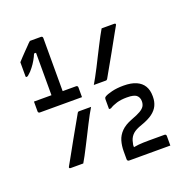

<svg xmlns="http://www.w3.org/2000/svg" viewBox="-151 -922 1101 1144"><g transform="rotate(-20 400.0 -350.0)"><path d="M430 -409Q440 -426 453 -449.5Q466 -473 480.5 -501.5Q495 -530 510 -560Q525 -590 539.5 -618Q554 -646 566.5 -670Q579 -694 589 -710Q592 -710 603.5 -710Q615 -710 629 -710Q643 -710 654 -710Q665 -710 669 -710Q675 -710 677 -706.5Q679 -703 675 -697Q666 -681 653.5 -659Q641 -637 626.5 -610.5Q612 -584 596.5 -556.5Q581 -529 566 -502.5Q551 -476 538.5 -454Q526 -432 517 -416Q514 -412 512 -410.5Q510 -409 506 -409Q502 -409 491.5 -409Q481 -409 468 -409Q455 -409 444.5 -409Q434 -409 430 -409ZM370 -292Q360 -276 347 -252Q334 -228 319.5 -199.5Q305 -171 290 -141Q275 -111 260.5 -83Q246 -55 233.5 -31Q221 -7 211 9Q208 9 196.5 9Q185 9 171 9Q157 9 146 9Q135 9 131 9Q125 9 123 5.5Q121 2 125 -4Q134 -20 146.5 -42Q159 -64 173.5 -90.5Q188 -117 203.5 -144.5Q219 -172 234 -198.5Q249 -225 261.5 -247Q274 -269 283 -285Q286 -290 288 -291Q290 -292 294 -292Q298 -292 308.5 -292Q319 -292 332 -292Q345 -292 355.5 -292Q366 -292 370 -292ZM735 86Q732 86 713 86Q694 86 665 86Q636 86 604 86Q572 86 543.5 86Q515 86 495.5 86Q476 86 473 86Q470 86 467.5 84.5Q465 83 463.5 80.5Q462 78 462 75V25Q462 -12 471 -42.5Q480 -73 504 -97.5Q528 -122 573 -139Q611 -153 630.5 -164.5Q650 -176 658 -189Q666 -202 666 -221Q666 -234 661 -244Q656 -254 648 -260Q641 -265 627.5 -268.5Q614 -272 589 -272Q552 -272 525 -264Q498 -256 478 -243H466Q466 -247 466 -256Q466 -265 466 -275Q466 -285 466 -293.5Q466 -302 466 -306Q466 -310 467.5 -313.5Q469 -317 475 -321Q488 -329 520 -337Q552 -345 594 -345Q643 -345 674.5 -331Q706 -317 721.5 -291Q737 -265 737 -228V-222Q737 -192 725.5 -167.5Q714 -143 688 -123.5Q662 -104 616 -88Q577 -75 559 -58.5Q541 -42 534 -18.5Q527 5 523 41L528 -22V51L505 27Q532 19 559.5 16.5Q587 14 625 14H724Q729 14 732 17Q735 20 735 25Q735 29 735 37Q735 45 735 55Q735 65 735 73.5Q735 82 735 86ZM61 -438H328Q333 -438 336 -435Q339 -432 339 -427Q339 -423 339 -414.5Q339 -406 339 -396Q339 -386 339 -377.5Q339 -369 339 -365H72Q67 -365 64 -368Q61 -371 61 -376Q61 -382 61 -388.5Q61 -395 61 -402.5Q61 -410 61 -419.5Q61 -429 61 -438ZM243 -397H166L172 -412Q172 -418 172 -423.5Q172 -429 172 -434Q172 -439 172 -443Q172 -445 172 -469Q172 -493 172 -529.5Q172 -566 172 -606Q172 -646 172 -681Q172 -716 172 -737L190 -707H142L169 -733Q161 -708 151 -688Q141 -668 129 -650Q117 -632 100 -613Q86 -599 80.5 -595Q75 -591 71 -591Q68 -591 66.5 -592.5Q65 -594 65 -597V-686Q76 -698 89 -712Q102 -726 113 -737Q126 -749 138 -762.5Q150 -776 162 -786Q168 -786 178 -786Q188 -786 198.5 -786Q209 -786 218 -786Q227 -786 232 -786Q237 -786 240 -783Q243 -780 243 -775Q243 -773 243 -745Q243 -717 243 -675Q243 -633 243 -586Q243 -539 243 -497Q243 -455 243 -427Q243 -399 243 -397Z"/></g></svg>

Font: Recursive
Style: Regular
Weight: 400
Version: Version 1.085